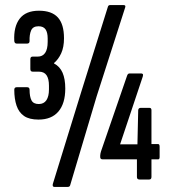

<svg xmlns="http://www.w3.org/2000/svg" viewBox="-20 -704 667 753"><path d="M131 -235Q95 -235 74.5 -249Q54 -263 45 -289.5Q36 -316 36 -352Q36 -362 46 -362H86Q96 -362 96 -352Q96 -325 103.5 -310.5Q111 -296 132 -296Q152 -296 162 -311Q172 -326 172 -353V-368Q172 -395 162.5 -409Q153 -423 132 -423H108Q99 -423 99 -433V-472Q99 -482 108 -482H128Q147 -482 157 -496.5Q167 -511 167 -540V-553Q167 -577 158.5 -589Q150 -601 131 -601Q109 -601 102 -584.5Q95 -568 96 -543Q96 -533 86 -533H46Q37 -533 36 -543Q33 -599 57 -630.5Q81 -662 133 -662Q183 -662 207 -635.5Q231 -609 231 -554Q231 -519 220 -495Q209 -471 192 -457V-455Q215 -443 225.5 -418.5Q236 -394 236 -357Q236 -298 209 -266.5Q182 -235 131 -235ZM193 29Q185 29 187 18L300 -348L403 -677Q405 -684 411 -684H465Q474 -684 471 -675L359 -326L255 23Q253 29 246 29ZM527 0Q517 0 517 -10V-79H383Q373 -79 373 -88V-94Q373 -98 374 -102Q375 -106 376 -110L478 -406Q481 -416 488 -416H533Q538 -416 540 -413.5Q542 -411 540 -404L451 -138H519L522 -272Q523 -281 532 -281H566Q574 -281 574 -272V-139H600Q606 -139 606 -129V-88Q606 -79 600 -79H574V-10Q574 0 565 0Z"/></svg>

Font: Sofia Sans Extra Condensed Medium
Style: Regular
Weight: 500
Version: Version 4.100